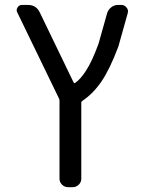

<svg xmlns="http://www.w3.org/2000/svg" viewBox="-20 -567 575 783"><path d="M280.3 -230.5Q282.2 -226.6 286.1 -228.5Q308.6 -244.1 331.1 -279.3Q355.5 -316.4 381.8 -388.7L417 -513.7Q421.9 -528.3 434.1 -537.6Q446.3 -546.9 460.9 -546.9H474.6Q488.3 -546.9 496.1 -536.1Q502 -529.3 502 -520.5Q502 -517.6 501 -513.7L462.9 -377.9Q428.7 -286.1 393.6 -234.4Q359.4 -184.6 315.4 -155.3Q311.5 -153.3 311.5 -148.4V162.1Q311.5 175.8 301.3 186Q291 196.3 277.3 196.3H257.8Q243.2 196.3 232.9 186Q222.7 175.8 222.7 162.1V-156.2Q222.7 -161.1 220.7 -165L50.8 -515.6Q47.9 -520.5 47.9 -525.4Q47.9 -531.2 51.8 -537.1Q57.6 -546.9 70.3 -546.9H93.8Q127.9 -546.9 142.6 -515.6Z"/></svg>

Font: Gen Jyuu GothicL Regular
Style: Regular
Weight: 400
Designer: [Source Han Sans]
Ryoko NISHIZUKA  (kana & ideographs); Paul D. Hunt (Latin, Greek & Cyrillic); Wenlong ZHANG  (bopomofo
Version: Version 1.002.20150607